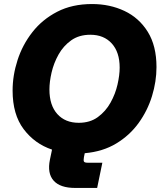

<svg xmlns="http://www.w3.org/2000/svg" viewBox="-20 -736 788 937"><path d="M347.2 181.2Q273.4 181.2 241.7 145.5Q210 109.9 223.6 43.5L233.9 -5.9Q149.4 -34.2 95.5 -105.7Q41.5 -177.2 41.5 -293.9Q41.5 -368.2 65.7 -442.9Q89.8 -517.6 138.2 -579.3Q186.5 -641.1 259.3 -678.7Q332 -716.3 429.2 -716.3Q516.1 -716.3 587.4 -682.6Q658.7 -648.9 701.2 -580.6Q743.7 -512.2 743.7 -408.7Q743.7 -338.4 721.9 -267.3Q700.2 -196.3 656.7 -136Q613.3 -75.7 547.6 -35.9Q481.9 3.9 393.6 11.7L389.6 31.2Q386.7 47.4 389.9 52.7Q393.1 58.1 408.2 58.1H479.5L454.1 181.2ZM364.3 -136.7Q419.4 -136.7 457.5 -164.6Q495.6 -192.4 519.3 -234.9Q543 -277.3 553.5 -323.5Q564 -369.6 564 -406.2Q564 -481.4 525.4 -523.9Q486.8 -566.4 420.9 -566.4Q365.7 -566.4 327.4 -539.1Q289.1 -511.7 265.6 -469.7Q242.2 -427.7 231.7 -382.1Q221.2 -336.4 221.2 -299.3Q221.2 -222.2 259.8 -179.4Q298.3 -136.7 364.3 -136.7Z"/></svg>

Font: Schibsted Grotesk ExtraBold
Style: Italic
Weight: 800
Italic angle: -12°
Designer: Bakken & Baeck AS, Henrik Kongsvoll
Foundry: Schibsted ASA
Version: Version 1.100; ttfautohint (v1.8.4.7-5d5b);gftools[0.9.25]